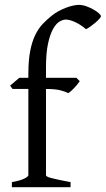

<svg xmlns="http://www.w3.org/2000/svg" viewBox="-20 -777 439 797"><path d="M398.9 -710Q398.9 -706.1 391.8 -698.2Q384.8 -690.4 375 -682.1Q365.2 -673.8 354.7 -666.5Q344.2 -659.2 336.9 -655.8Q325.2 -666 313.2 -673.6Q301.3 -681.2 290.3 -686Q279.3 -690.9 269.8 -693.4Q260.3 -695.8 253.9 -695.8Q241.2 -695.8 226.8 -687.3Q212.4 -678.7 200 -656.2Q187.5 -633.8 179.2 -595.2Q170.9 -556.6 170.9 -496.1V-454.1H296.9L311 -439.9Q306.6 -433.1 300 -425.3Q293.5 -417.5 286.9 -410.6Q280.3 -403.8 273.9 -398.2Q267.6 -392.6 263.2 -390.6Q252 -396.5 231 -402.1Q210 -407.7 170.9 -407.7V-49.8Q170.9 -46.9 176 -43.9Q181.2 -41 193.4 -37.8Q205.6 -34.7 224.9 -30.5Q244.1 -26.4 272.9 -21V0H29.3V-21Q63 -26.9 80.3 -35.4Q97.7 -43.9 97.7 -49.8V-407.7H32.2L22 -421.4L60.1 -454.1H97.7V-469.2Q97.7 -526.9 105.5 -566.2Q113.3 -605.5 126.7 -632.6Q140.1 -659.7 157.7 -678Q175.3 -696.3 194.8 -711.9Q208 -722.7 223.6 -731Q239.3 -739.3 254.6 -745.1Q270 -751 283.9 -753.9Q297.9 -756.8 307.1 -756.8Q322.3 -756.8 338.4 -751Q354.5 -745.1 367.9 -737.5Q381.3 -730 390.1 -722.2Q398.9 -714.4 398.9 -710Z"/></svg>

Font: Gentium Plus Viet
Style: Regular
Weight: 400
Designer: J. Victor Gaultney, Annie Olsen, Iska Routamaa, Becca Hirsbrunner
Foundry: SIL International
Version: Version 5.000